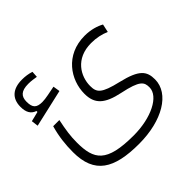

<svg xmlns="http://www.w3.org/2000/svg" viewBox="-162 -594 902 902"><g transform="rotate(-45 289.5 -142.5)"><path d="M273.9 159.2C428.2 159.2 541 91.8 541 -2.4C541 -56.2 520.5 -86.4 414.6 -111.3C316.4 -134.3 303.2 -152.8 303.2 -195.8C303.2 -258.8 344.7 -335.4 449.2 -335.4C484.4 -335.4 513.7 -328.6 541.5 -316.9L550.3 -357.4C527.8 -370.1 493.2 -381.3 452.1 -381.3C323.2 -381.3 258.3 -280.3 258.3 -189C258.3 -121.6 292.5 -88.9 383.8 -69.8C486.8 -48.3 496.1 -28.8 496.1 5.9C496.1 65.4 400.9 113.3 283.7 113.3C103.5 113.3 71.3 61.5 71.3 -52.2C71.3 -96.7 76.7 -130.4 87.9 -185.1H46.9C31.7 -131.8 26.4 -83 26.4 -32.7C26.4 109.9 107.4 159.2 273.9 159.2ZM-2.9 -238.3 184.6 -281.2 179.2 -315.4C147.9 -309.6 114.7 -301.3 91.8 -301.3C53.7 -301.3 39.6 -314.9 39.6 -354.5C39.6 -389.6 56.6 -408.7 105 -408.7C126 -408.7 139.6 -405.8 156.7 -403.3L158.7 -434.6C139.2 -440.9 119.6 -443.8 97.7 -443.8C37.6 -443.8 2.4 -414.6 2.4 -357.9C2.4 -321.8 14.6 -300.3 42 -291V-284.7L-7.3 -272.5Z"/></g></svg>

Font: Cascadia Mono PL ExtraLight
Style: Regular
Weight: 200
Monospace: yes
Designer: Aaron Bell
Foundry: Saja Typeworks
Version: Version 2404.023